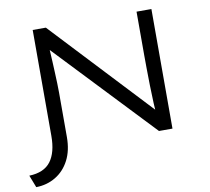

<svg xmlns="http://www.w3.org/2000/svg" viewBox="-93 -806 1213 1107"><g transform="rotate(-10 513.5 -252.0)"><path d="M31 196 3 124Q90 121 129 69Q168 17 168 -80V-700H245L807 -100L788 -73Q784 -112 781.5 -164Q779 -216 778 -270Q777 -324 776.5 -370Q776 -416 776 -443V-700H863V0H784L226 -589L241 -619Q243 -594 245 -564Q247 -534 248.5 -501.5Q250 -469 251.5 -436Q253 -403 254 -373Q255 -343 255 -318V-58Q255 21 225.5 77.5Q196 134 145 164.5Q94 195 31 196Z"/></g></svg>

Font: Lexend Peta Light
Style: Regular
Weight: 300
Version: Version 1.007